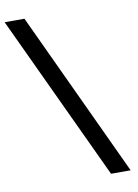

<svg xmlns="http://www.w3.org/2000/svg" viewBox="-102 -773 695 964"><g transform="rotate(-10 245.0 -291.0)"><path d="M384.5 130 -9.5 -712H91.5L484.5 130Z"/></g></svg>

Font: Overpass Medium
Style: Regular
Weight: 500
Designer: Delve Withrington, Dave Bailey, Thomas Jockin
Foundry: Delve Fonts LLC
Version: Version 4.000